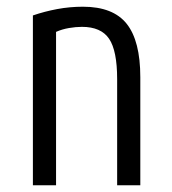

<svg xmlns="http://www.w3.org/2000/svg" viewBox="-20 -552 511 572"><path d="M78 0V-506Q113 -518 150.5 -525Q188 -532 227 -532Q317 -532 357.5 -481Q398 -430 398 -322V0H329V-316Q329 -401 305 -436.5Q281 -472 224 -472Q206 -472 185.5 -468.5Q165 -465 147 -457V0Z"/></svg>

Font: Ubuntu Sans Condensed
Style: Regular
Weight: 400
Width: 3
Designer: Dalton Maag Ltd
Foundry: Dalton Maag Ltd
Version: Version 1.006; ttfautohint (v1.8.4.7-5d5b)